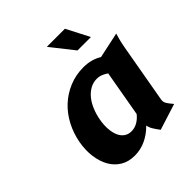

<svg xmlns="http://www.w3.org/2000/svg" viewBox="-193 -836 982 982"><g transform="rotate(-45 298.5 -345.0)"><path d="M521 -98Q518 -81 526.5 -67.5Q535 -54 552 -34L410 11Q395 -9 385.5 -24.5Q376 -40 373 -57Q342 -25 304 -7Q266 11 223 11Q178 11 145.5 -9Q113 -29 94 -63Q75 -97 69 -142Q63 -187 72 -238Q82 -292 106.5 -339Q131 -386 168 -420.5Q205 -455 253 -475Q301 -495 356 -495Q414 -495 457 -468L597 -498Q591 -478 586.5 -460.5Q582 -443 577 -415ZM299 -89Q322 -89 342.5 -100.5Q363 -112 380 -133L424 -383Q410 -393 395 -399Q380 -405 363 -405Q337 -405 314.5 -392.5Q292 -380 274.5 -358.5Q257 -337 245 -308Q233 -279 227 -246Q221 -213 223 -184Q225 -155 234 -134Q243 -113 259.5 -101Q276 -89 299 -89ZM396 -577 298 -701H429L493 -577Z"/></g></svg>

Font: LT Museum
Style: Bold Italic
Weight: 700
Designer: Daniel Lyons
Foundry: LyonsType
Version: Version 1.011